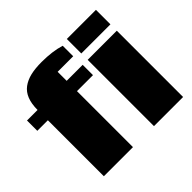

<svg xmlns="http://www.w3.org/2000/svg" viewBox="-193 -1072 1300 1300"><g transform="rotate(-45 456.5 -422.5)"><path d="M8.8 0ZM868.7 -834.5V-695.8H589.8V-834.5ZM868.7 0H589.8V-634.8H868.7ZM109.9 -634.8Q109.9 -693.4 126 -734.4Q142.1 -775.4 174.6 -799.6Q207 -823.7 252 -834.5Q296.9 -845.2 358.9 -845.2Q460.9 -845.2 537.6 -821.8V-721.2H388.7V-634.8H542V-536.1H388.7V0H109.9V-536.1H8.8V-634.8Z"/></g></svg>

Font: Coda ExtraBold
Style: Regular
Weight: 800
Version: Version 2.001; ttfautohint (v0.8) -r 50 -G 200 -x